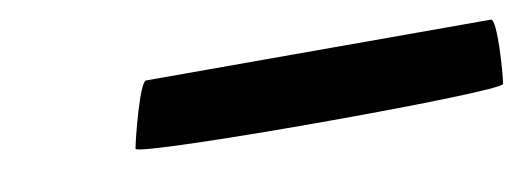

<svg xmlns="http://www.w3.org/2000/svg" viewBox="-26 -800 635 232"><g transform="rotate(-10 291.5 -684.0)"><path d="M129 -648C127 -638 578 -638 580 -648C582 -659 587 -727 579 -727H156C148 -727 131 -659 129 -648Z"/></g></svg>

Font: Ampere
Style: SuCndIta
Weight: 400
Version: Version 1